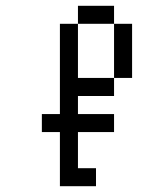

<svg xmlns="http://www.w3.org/2000/svg" viewBox="-20 -520 540 665"><path d="M312.5 125V62.5H250Q250 62.5 250 -62.5H375V-125H250V-187.5H375V-250H250V-437.5H187.5V-125H125V-62.5H187.5V125ZM375 -250H437.5V-437.5H375ZM250 -437.5H375V-500H250Z"/></svg>

Font: BFUnifontExMono
Style: Regular
Weight: 500
Version: Version 15.0.06